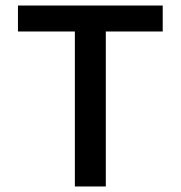

<svg xmlns="http://www.w3.org/2000/svg" viewBox="-20 -675 654 695"><path d="M251 -561H45V-655H569V-561H363V0H251Z"/></svg>

Font: Intel One Mono Medium
Style: Regular
Weight: 500
Monospace: yes
Designer: Fred Shallcrass
Foundry: Frere-Jones Type LLC
Version: Version 1.400;hotconv 1.1.0;makeotfexe 2.6.0;FJTRelease1.4